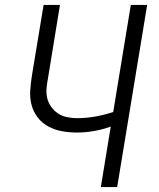

<svg xmlns="http://www.w3.org/2000/svg" viewBox="-20 -755 640 775"><path d="M387 0 427 -244Q393 -232 358.5 -226Q324 -220 290 -220Q259 -220 229.5 -225.5Q200 -231 175 -244.5Q150 -258 132.5 -280.5Q115 -303 107.5 -331Q100 -359 102 -389.5Q104 -420 109 -451L156 -735H222L174 -441Q170 -421 168 -400Q166 -379 170.5 -359.5Q175 -340 186.5 -324Q198 -308 213.5 -297.5Q229 -287 249 -282.5Q269 -278 290 -278Q327 -278 364 -284.5Q401 -291 437 -303L508 -735H574L453 0Z"/></svg>

Font: Iosevka Aile Light
Style: Italic
Weight: 300
Italic angle: -9°
Designer: Belleve Invis
Foundry: Belleve Invis
Version: Version 31.1.0; ttfautohint (v1.8.4)